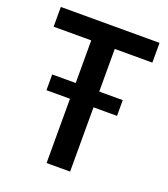

<svg xmlns="http://www.w3.org/2000/svg" viewBox="-127 -785 753 859"><g transform="rotate(20 250.0 -355.0)"><path d="M306 -16H194V-322H82V-397H194V-600H15V-694H485V-600H306V-397H418V-322H306Z"/></g></svg>

Font: D2Coding
Style: Bold
Weight: 700
Monospace: yes
Designer: Yong-Rak Park; Jeong-Hwan Yoon; Sang-Min Lee;
Foundry: NHN Corporation
Version: Version 1.3.2; Build 20180524